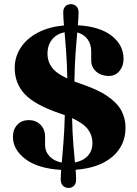

<svg xmlns="http://www.w3.org/2000/svg" viewBox="-20 -817 658 920"><path d="M344.5 44Q344.5 63 334.5 73.2Q324.5 83.5 308 83.5Q292.5 83.5 281.8 73.2Q271 63 271 43Q271 32.5 271.8 21Q272.5 9.5 273 -3Q161.5 -9.5 101.8 -54.8Q42 -100 42 -161.5Q42 -196.5 62.8 -219Q83.5 -241.5 119 -241.5Q151 -241.5 173.5 -219.8Q196 -198 196 -162V-123Q196 -91 217.5 -68Q239 -45 276 -38Q279.5 -79 284 -133.8Q288.5 -188.5 290.5 -265.5Q278 -270 264 -274.5Q146 -315 98.2 -366.5Q50.5 -418 50.5 -491.5Q50.5 -544 79 -588Q107.5 -632 160.5 -660.2Q213.5 -688.5 286.5 -695Q285 -712.5 284 -728Q283 -743.5 283 -757.5Q283 -776.5 293.2 -786.8Q303.5 -797 320 -797Q335 -797 345.8 -787Q356.5 -777 356.5 -756.5Q356.5 -743.5 355.5 -728.5Q354.5 -713.5 353 -696Q458.5 -690 515.2 -645.5Q572 -601 572 -534.5Q572 -500.5 552.5 -476.8Q533 -453 501.5 -453Q465.5 -453 441.2 -473.8Q417 -494.5 417 -528V-571Q417 -605 399.5 -629Q382 -653 350 -661.5Q346 -619.5 342 -562.2Q338 -505 336.5 -426.5Q348.5 -422 361.5 -417.5Q446 -389.5 494 -356.8Q542 -324 561.8 -286.5Q581.5 -249 581.5 -205.5Q581.5 -120 518.5 -66Q455.5 -12 342.5 -3.5Q343.5 9.5 344 21.2Q344.5 33 344.5 44ZM207.5 -559.5Q207.5 -522.5 228.8 -493.8Q250 -465 302.5 -441Q301 -514.5 297 -568.2Q293 -622 289.5 -662.5Q252.5 -655 230 -628.2Q207.5 -601.5 207.5 -559.5ZM423 -131.5Q423 -168.5 401.5 -197.2Q380 -226 325.5 -251Q327 -180.5 331.2 -128.8Q335.5 -77 339 -38.5Q378 -46 400.5 -70.2Q423 -94.5 423 -131.5Z"/></svg>

Font: Fraunces 9pt S000
Style: Bold
Weight: 700
Version: Version 1.000; ttfautohint (v1.8.3)